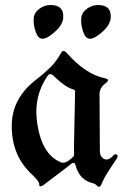

<svg xmlns="http://www.w3.org/2000/svg" viewBox="-20 -728 500 748"><path d="M176.8 -708.5Q231 -708.5 226.1 -656.2Q223.1 -629.9 193.1 -603.3Q163.1 -576.7 145.5 -577.1Q127.9 -577.1 118.7 -605Q109.4 -632.8 111.3 -656.2Q112.8 -678.7 133.1 -693.6Q153.3 -708.5 176.8 -708.5ZM361.8 -708.5Q416 -708.5 411.1 -656.2Q408.2 -629.9 378.2 -603.3Q348.1 -576.7 330.6 -577.1Q313 -577.1 303.7 -605Q294.4 -632.8 296.4 -656.2Q297.9 -678.7 318.1 -693.6Q338.4 -708.5 361.8 -708.5ZM260.7 -91.8Q235.8 -72.8 206.1 -50Q176.3 -27.3 150.9 -8.3Q142.1 -1.5 137 -2.4Q131.8 -3.4 132.8 -11.2Q132.8 -21.5 102.5 -50.3Q22.9 -125 25.9 -244.6Q28.8 -347.2 121.1 -418Q149.4 -439.5 174.1 -463.4Q198.7 -487.3 217.8 -521.5Q225.6 -536.6 239.3 -522.5Q313.5 -438.5 387.7 -423.3Q411.1 -418.9 392.6 -404.8Q369.6 -388.2 367.7 -363.8V-362.8L369.1 -139.6Q369.1 -117.2 385.5 -108.9Q401.9 -100.6 420.9 -121.6Q428.2 -129.9 434.8 -125.7Q441.4 -121.6 435.1 -110.8Q417.5 -84.5 401.1 -59.1Q384.8 -33.7 373.5 -6.3L373 -5.9Q366.2 5.4 356.4 -5.9Q351.1 -11.7 343.8 -13.7Q288.1 -25.9 273.4 -87.4Q272.5 -90.3 268.6 -93.3Q264.2 -93.8 260.7 -91.8ZM266.1 -379.4Q235.8 -387.7 195.3 -426.3Q175.8 -449.7 164.1 -430.7Q112.3 -353.5 123.5 -260.3Q139.2 -127 217.3 -95.7Q217.8 -95.7 218.3 -95.2Q238.3 -88.9 266.6 -119.1Q268.6 -122.1 268.6 -124.5Q268.1 -131.8 268.1 -147.5L272.5 -371.6Q272.5 -377.4 266.1 -379.4Z"/></svg>

Font: Bertholdr Mainzer Fraktur
Style: Regular
Weight: 400
Designer: Peter Wiegel, original typeface by Carl Albert Fahrenwaldt 1901
Foundry: Peter Wiegel
Version: Version 1.000 2010 initial release